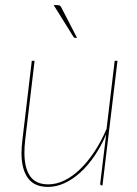

<svg xmlns="http://www.w3.org/2000/svg" viewBox="-20 -729 538 755"><path d="M116 -490 79 -178Q76 -151.5 76 -128.5Q76 -69 98.2 -36.5Q120.5 -4 170 -4Q201 -4 232.8 -19.2Q264.5 -34.5 294.2 -63Q324 -91.5 350.8 -131.8Q377.5 -172 399 -222L431 -490H442L383 0H380Q376 0 375 -2.2Q374 -4.5 374 -7L397 -197V-199.5Q377 -153 351 -115Q325 -77 295 -50Q265 -23 233 -8.5Q201 6 169 6Q115 6 89.8 -28.8Q64.5 -63.5 64.5 -127.5Q64.5 -139 65.5 -151.8Q66.5 -164.5 68 -178L105 -490ZM204 -709Q211.5 -709 215.2 -707Q219 -705 222 -698L283 -580H276Q271.5 -580 269 -584L191 -709Z"/></svg>

Font: Lato Hairline
Style: Italic
Weight: 250
Italic angle: -7°
Designer: Lukasz Dziedzic
Foundry: Lukasz Dziedzic
Version: Version 1.104; Western+Polish opensource